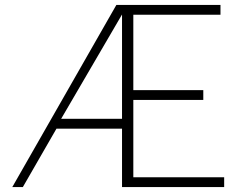

<svg xmlns="http://www.w3.org/2000/svg" viewBox="-20 -762 1003 782"><path d="M893 0H477V-238H210L73 0H30L454 -742H878V-702H523V-395H808V-355H523V-40H893ZM477 -703 229 -278H477Z"/></svg>

Font: Morrison Thin
Style: Regular
Weight: 100
Designer: Pablo Impallari, Rodrigo Fuenzalida (Modified by Dan O. Williams)
Version: Version 0.03;June 6, 2019;FontCreator 11.5.0.2425 64-bit; tt